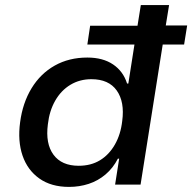

<svg xmlns="http://www.w3.org/2000/svg" viewBox="-20 -725 755 754"><path d="M251 9Q181 9 134.5 -24Q88 -57 68.5 -114Q49 -171 59 -245Q69 -321 104 -378.5Q139 -436 195 -467.5Q251 -499 323 -499Q384 -499 424 -472Q464 -445 479 -397H484L508 -550H323L334 -624H520L533 -705H644L631 -625H715L703 -550H619L532 0H432L448 -102H443Q424 -65 394.5 -40Q365 -15 328.5 -3Q292 9 251 9ZM289 -74Q337 -74 372.5 -95.5Q408 -117 431 -157Q454 -197 460 -250Q470 -325 438.5 -369.5Q407 -414 339 -414Q293 -414 256.5 -392Q220 -370 197 -330Q174 -290 168 -237Q158 -161 190 -117.5Q222 -74 289 -74Z"/></svg>

Font: Nunito Sans 7pt SemiBold
Style: Italic
Weight: 600
Italic angle: -9°
Designer: Vernon Adams
Foundry: Vernon Adams
Version: Version 3.101;gftools[0.9.27]